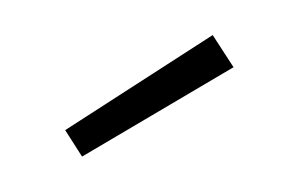

<svg xmlns="http://www.w3.org/2000/svg" viewBox="-28 -810 335 216"><g transform="rotate(5 140.0 -701.5)"><path d="M205 -776.5 231.5 -742.5 70.5 -627.5 49 -655.5Z"/></g></svg>

Font: Hepta Slab ExtraLight Light
Style: Regular
Weight: 300
Version: Version 1.100